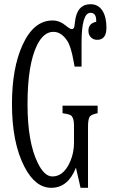

<svg xmlns="http://www.w3.org/2000/svg" viewBox="-20 -877 540 916"><path d="M364.3 19 342.3 -77.1Q304.7 19 224.6 19Q148.4 19 96.7 -81.1Q37.1 -195.8 37.1 -380.9Q37.1 -551.8 87.4 -662.1Q140.6 -779.3 230.5 -779.3Q265.1 -779.3 294.4 -754.4Q314 -738.3 322.3 -738.3Q329.6 -738.3 333 -744.6Q335.4 -749 337.4 -770Q345.7 -856.9 412.1 -856.9Q449.2 -856.9 469.2 -825.2Q487.8 -795.4 487.8 -744.6Q487.8 -687 443.8 -687Q423.8 -687 411.6 -701.2Q401.9 -712.9 401.9 -730.5Q401.9 -765.6 439 -772.9Q439 -775.9 439 -778.8Q439 -815.9 411.6 -815.9Q369.1 -815.9 369.1 -672.4V-559.1H335.9Q334.5 -566.9 330.6 -587.4Q318.4 -656.2 300.3 -683.1Q272 -725.1 234.9 -725.1Q188 -725.1 156.7 -661.6Q111.3 -568.8 111.3 -379.9Q111.3 -198.2 160.6 -98.6Q191.9 -35.2 230 -35.2Q275.9 -35.2 305.2 -86.9Q333 -137.2 333 -196.8V-279.3Q333 -311 321.3 -324.2Q314.5 -332 278.3 -336.9V-373H445.8V-336.9Q417.5 -331.5 408.7 -321.3Q399.9 -309.6 399.9 -272V19Z"/></svg>

Font: BIZ UDMincho
Style: Regular
Weight: 400
Monospace: yes
Designer: TypeBank Co., Ltd.
Foundry: Morisawa Inc.
Version: Version 1.06